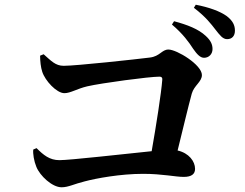

<svg xmlns="http://www.w3.org/2000/svg" viewBox="-20 -839 1040 814"><path d="M799 -632C815 -609 829 -594 845 -594C866 -594 881 -610 881 -631C881 -650 874 -667 852 -687C821 -716 774 -734 718 -749L709 -735C756 -695 781 -660 799 -632ZM893 -714C912 -690 924 -673 943 -673C964 -673 976 -687 976 -709C976 -732 967 -751 941 -771C913 -791 867 -808 810 -819L802 -806C854 -766 875 -737 893 -714ZM121 -205C119 -188 124 -156 134 -132C149 -94 201 -45 241 -45C270 -45 294 -59 339 -70C388 -83 490 -102 587 -102C669 -102 723 -89 759 -89C792 -89 807 -101 807 -123C807 -155 781 -190 733 -201C756 -294 778 -387 793 -442C803 -477 836 -492 836 -521C836 -564 730 -629 694 -629C666 -629 658 -600 615 -595C560 -588 303 -560 250 -560C215 -560 197 -581 165 -609L150 -603C150 -580 153 -553 159 -535C171 -497 220 -444 253 -444C279 -444 307 -463 350 -473C411 -487 612 -514 656 -514C665 -514 669 -510 668 -501C664 -446 642 -306 623 -198C504 -186 277 -160 232 -160C190 -160 164 -182 135 -211Z"/></svg>

Font: Noto Serif JP
Style: Bold
Weight: 700
Designer: Ryoko NISHIZUKA 西塚涼子 (kana & ideographs); Frank Grießhammer (Latin, Greek & Cyrillic); Wenlong ZHANG 张文龙 (bopomofo); San
Foundry: Adobe
Version: Version 2.001;hotconv 1.1.0;makeotfexe 2.6.0